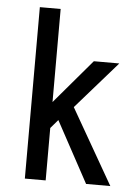

<svg xmlns="http://www.w3.org/2000/svg" viewBox="-51 -741 567 781"><g transform="rotate(5 232.0 -350.0)"><path d="M330 0 195 -249 165 -214V0H80V-700H165V-320L318 -500H422L253 -307L429 0Z"/></g></svg>

Font: Share
Style: Regular
Weight: 400
Designer: Ralph du Carrois
Version: Version 1.002